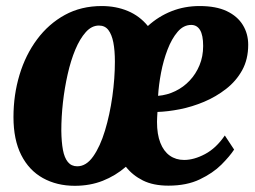

<svg xmlns="http://www.w3.org/2000/svg" viewBox="-20 -586 825 620"><path d="M221.5 14Q163.5 14 118.5 -11Q73.5 -36 48.5 -85.5Q23.5 -135 23.5 -208Q23.5 -279.5 43 -344.2Q62.5 -409 99.8 -459Q137 -509 189.5 -537.8Q242 -566.5 308.5 -566.5Q354.5 -566.5 392.8 -550.5Q431 -534.5 457.5 -502Q491.5 -533 533.8 -549.8Q576 -566.5 624.5 -566.5Q678 -566.5 712.5 -550Q747 -533.5 764.2 -505.2Q781.5 -477 781.5 -441.5Q781.5 -394.5 762 -359.2Q742.5 -324 710 -298.8Q677.5 -273.5 638.8 -257.2Q600 -241 560.8 -233.2Q521.5 -225.5 488.5 -224.5Q488 -216 487.5 -208Q487 -200 487 -192.5Q487 -152 497.8 -124.8Q508.5 -97.5 528.2 -83.5Q548 -69.5 574.5 -69.5Q606.5 -69.5 642.2 -88.5Q678 -107.5 706 -148.5L736 -103Q722 -81.5 694.8 -54.2Q667.5 -27 625.2 -6.8Q583 13.5 524 13.5Q475 13.5 441.5 -3.2Q408 -20 386.5 -47.5Q353 -18.5 311.8 -2.2Q270.5 14 221.5 14ZM229.5 -49Q258.5 -49 281 -81Q303.5 -113 319 -164.2Q334.5 -215.5 342.8 -274.5Q351 -333.5 351 -387Q351 -423 346 -448.8Q341 -474.5 330 -489Q319 -503.5 299.5 -503.5Q276 -503.5 257 -482.2Q238 -461 223.2 -425.8Q208.5 -390.5 198.5 -346.2Q188.5 -302 183.2 -255Q178 -208 178 -164Q178.5 -127.5 183.2 -102Q188 -76.5 199.2 -62.8Q210.5 -49 229.5 -49ZM490.5 -276.5Q520 -279 546.2 -291.8Q572.5 -304.5 592.5 -325.8Q612.5 -347 624.2 -375.2Q636 -403.5 636 -437.5Q636 -472.5 626 -489Q616 -505.5 597.5 -505.5Q572.5 -505.5 553.5 -483.2Q534.5 -461 521 -425.8Q507.5 -390.5 500 -351Q492.5 -311.5 490.5 -276.5Z"/></svg>

Font: Merriweather 24pt SemiCondensed Black
Style: Italic
Weight: 900
Width: 4
Italic angle: -7.8°
Designer: Eben Sorkin
Foundry: Eben Sorkin
Version: Version 2.101